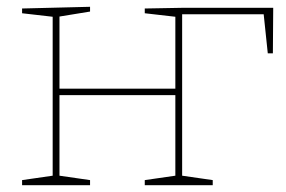

<svg xmlns="http://www.w3.org/2000/svg" viewBox="-20 -545 841 565"><path d="M516 -522H784L783 -388H768L755 -512L760 -503H512L516 -514V-21L509 -29L606 -15V0H406V-15L503 -29L496 -21V-272L505 -265H147L155 -272V-21L148 -29L245 -15V0H45V-15L142 -29L135 -21V-502L141 -495L45 -506V-520L245 -525V-511L147 -495L155 -502V-278L147 -284H505L496 -278V-502L502 -495L406 -506V-520Z"/></svg>

Font: Bitter Thin
Style: Regular
Weight: 100
Designer: Sol Matas, and Bitter project Authors
Foundry: Sol Matas
Version: Version 2.002